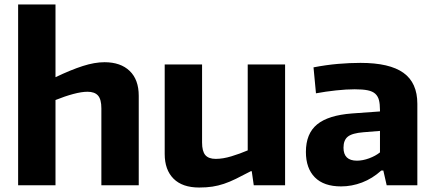

<svg xmlns="http://www.w3.org/2000/svg" viewBox="-20 -828 1942 858"><path d="M61 -808H228V-483Q297 -516 350 -533Q403 -550 447 -550Q519 -550 559.5 -511Q600 -472 600 -400V0H433V-344Q433 -384 418 -401Q403 -418 371 -418Q345 -418 307.5 -408Q270 -398 228 -381V0H61Z M870 10Q795 10 755.5 -29.5Q716 -69 716 -140V-540H883V-191Q883 -152 897.5 -135Q912 -118 944 -118Q976 -118 1014 -129.5Q1052 -141 1087 -156V-540H1254V0H1114L1105 -63H1101Q1063 -43 1034.5 -29Q1006 -15 980.5 -6.5Q955 2 929 6Q903 10 870 10Z M1504 5Q1427 5 1387 -35.5Q1347 -76 1347 -149Q1347 -231 1397 -272Q1447 -313 1553 -321L1678 -330V-336Q1678 -363 1673.5 -380.5Q1669 -398 1657 -409Q1645 -420 1623 -424.5Q1601 -429 1565 -429Q1528 -429 1481.5 -424Q1435 -419 1392 -411L1381 -527Q1438 -538 1490.5 -542.5Q1543 -547 1591 -547Q1721 -547 1783 -502.5Q1845 -458 1845 -364V0H1708L1693 -66H1684Q1644 -30 1598 -12.5Q1552 5 1504 5ZM1575 -110Q1601 -110 1629.5 -120.5Q1658 -131 1678 -147V-243L1604 -237Q1554 -233 1534.5 -217.5Q1515 -202 1515 -168Q1515 -110 1575 -110Z"/></svg>

Font: Encode Sans Normal
Style: Bold
Weight: 700
Designer: Pablo Impallari, Andres Torresi
Foundry: Pablo Impallari, Andres Torresi
Version: Version 1.000; ttfautohint (v1.00) -l 8 -r 50 -G 200 -x 14 -